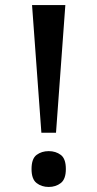

<svg xmlns="http://www.w3.org/2000/svg" viewBox="-20 -734 386 761"><path d="M144 -208 107 -714H239L202 -208ZM173 7Q145 7 125 -8.5Q105 -24 105 -64Q105 -105 125 -120Q145 -135 173 -135Q201 -135 221 -120Q241 -105 241 -64Q241 -24 221 -8.5Q201 7 173 7Z"/></svg>

Font: Noto Serif NP Hmong Medium
Style: Regular
Weight: 500
Designer: Dalton Maag Ltd
Foundry: Dalton Maag Ltd
Version: Version 1.001; ttfautohint (v1.8.4.7-5d5b)